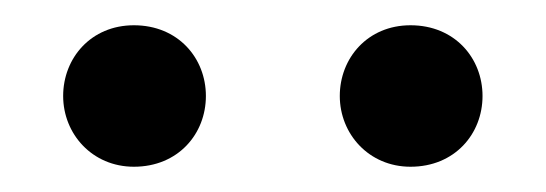

<svg xmlns="http://www.w3.org/2000/svg" viewBox="-20 -692 432 152"><path d="M86 -672C52 -672 30 -646 30 -616C30 -586 53 -560 86 -560C121 -560 143 -586 143 -616C143 -646 121 -672 86 -672ZM305 -672C271 -672 249 -646 249 -616C249 -586 272 -560 305 -560C340 -560 362 -586 362 -616C362 -646 340 -672 305 -672Z"/></svg>

Font: mjx-stx-n
Style: Regular
Weight: 500
Version: 1.0.0